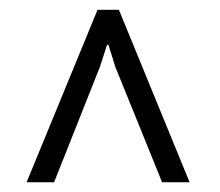

<svg xmlns="http://www.w3.org/2000/svg" viewBox="-20 -731 453 395"><path d="M185.5 -593.3 91.3 -356H34.7L180.7 -710.9H224.6L370.1 -356H313.5L217.3 -593.3L203.1 -638.7H200.2Z"/></svg>

Font: Hanuman Light
Style: Regular
Weight: 300
Designer: Danh Hong
Version: Version 8.002; ttfautohint (v1.8.3)